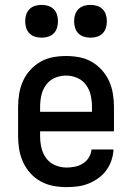

<svg xmlns="http://www.w3.org/2000/svg" viewBox="-20 -757 540 785"><path d="M252 8Q225 8 198 3Q171 -2 147 -15Q123 -28 104.5 -48.5Q86 -69 74.5 -94Q63 -119 58.5 -146Q54 -173 54 -200V-320Q54 -347 58.5 -374Q63 -401 74 -425.5Q85 -450 103.5 -470.5Q122 -491 145.5 -504.5Q169 -518 196 -523Q223 -528 250 -528Q277 -528 304 -523Q331 -518 354.5 -504.5Q378 -491 396.5 -470.5Q415 -450 426 -425.5Q437 -401 441.5 -374Q446 -347 446 -320V-220H144V-200Q144 -176 149.5 -152.5Q155 -129 169 -110Q183 -91 205.5 -81.5Q228 -72 252 -72Q269 -72 286.5 -75.5Q304 -79 319 -88.5Q334 -98 343.5 -113.5Q353 -129 354 -146H444Q443 -123 435.5 -101Q428 -79 414.5 -60.5Q401 -42 382 -28.5Q363 -15 342 -6.5Q321 2 298 5Q275 8 252 8ZM356 -300V-320Q356 -344 351 -367Q346 -390 332 -409.5Q318 -429 296 -438.5Q274 -448 250 -448Q226 -448 204 -438.5Q182 -429 168 -409.5Q154 -390 149 -367Q144 -344 144 -320V-300ZM350 -603Q336 -603 323 -607Q310 -611 300.5 -620.5Q291 -630 287 -643Q283 -656 283 -670Q283 -684 287 -697Q291 -710 300.5 -719.5Q310 -729 323 -733Q336 -737 350 -737Q364 -737 377 -733Q390 -729 399.5 -719.5Q409 -710 413 -697Q417 -684 417 -670Q417 -656 413 -643Q409 -630 399.5 -620.5Q390 -611 377 -607Q364 -603 350 -603ZM150 -603Q136 -603 123 -607Q110 -611 100.5 -620.5Q91 -630 87 -643Q83 -656 83 -670Q83 -684 87 -697Q91 -710 100.5 -719.5Q110 -729 123 -733Q136 -737 150 -737Q164 -737 177 -733Q190 -729 199.5 -719.5Q209 -710 213 -697Q217 -684 217 -670Q217 -656 213 -643Q209 -630 199.5 -620.5Q190 -611 177 -607Q164 -603 150 -603Z"/></svg>

Font: Iosevka SS18 Medium
Style: Regular
Weight: 500
Monospace: yes
Designer: Belleve Invis
Foundry: Belleve Invis
Version: Version 25.1.1; ttfautohint (v1.8.4)